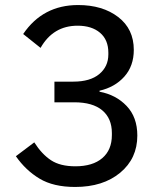

<svg xmlns="http://www.w3.org/2000/svg" viewBox="-20 -730 640 762"><path d="M196 -406H271Q338 -406 374 -436Q410 -466 410 -514V-521Q410 -572 377 -600Q344 -628 288 -628Q191 -628 141 -540L72 -595Q150 -710 290 -710Q387 -710 449 -662.5Q511 -615 511 -532Q511 -468 473.5 -426Q436 -384 375 -370V-366Q440 -354 482.5 -309.5Q525 -265 525 -192Q525 -101 457 -44.5Q389 12 278 12Q192 12 137 -21Q82 -54 43 -110L116 -165Q146 -118 182.5 -94Q219 -70 279 -70Q348 -70 386 -102.5Q424 -135 424 -194V-202Q424 -260 386 -292Q348 -324 275 -324H196Z"/></svg>

Font: IBM Plex Mono Text
Style: Regular
Weight: 450
Designer: Mike Abbink, Paul van der Laan, Pieter van Rosmalen
Foundry: Bold Monday
Version: Version 2.000